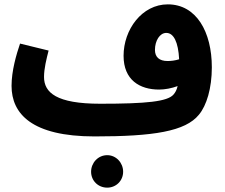

<svg xmlns="http://www.w3.org/2000/svg" viewBox="-20 -605 1034 881"><path d="M182 -252C182 -290 193 -334 203 -373L72 -405C55 -355 33 -280 33 -211C33 -83 126 21 414 21C684 21 831 -2 893 -79C928 -121 952 -200 952 -296C952 -459 881 -585 750 -585C631 -585 547 -469 547 -349C547 -238 621 -194 710 -194C737 -194 768 -200 795 -210C791 -192 784 -180 776 -171C748 -139 653 -129 440 -129C239 -129 182 -180 182 -252ZM691 -376C691 -418 713 -454 743 -454C777 -454 798 -412 802 -333C783 -327 764 -325 749 -325C711 -325 691 -343 691 -376ZM472 256C513 256 545 224 545 183C545 142 513 107 472 107C430 107 398 142 398 183C398 224 430 256 472 256Z"/></svg>

Font: Noto Sans Arabic UI SemiCondensed Extra
Style: Regular
Weight: 800
Width: 4
Designer: Nadine Chahine - Monotype Design Team
Foundry: Monotype Imaging Inc.
Version: Version 1.900